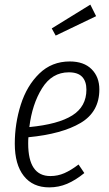

<svg xmlns="http://www.w3.org/2000/svg" viewBox="-20 -800 471 831"><path d="M103 -206Q102 -197 102 -179Q102 -38 198 -38Q230 -38 258.5 -50.5Q287 -63 320 -88L345 -51Q307 -20 270.5 -4.5Q234 11 193 11Q122 11 83 -38.5Q44 -88 44 -178Q44 -265 70 -347Q96 -429 150 -481.5Q204 -534 282 -534Q343 -534 376.5 -500.5Q410 -467 410 -413Q410 -316 329 -268Q248 -220 103 -206ZM107 -250Q232 -262 293 -300.5Q354 -339 354 -412Q354 -448 335.5 -467.5Q317 -487 278 -487Q205 -487 162 -418Q119 -349 107 -250ZM371 -780 396 -730 221 -646 204 -677Z"/></svg>

Font: Fira Sans Extra Condensed Light
Style: Italic
Weight: 300
Width: 3
Italic angle: -8°
Designer: Carrois Corporate & Edenspiekermann AG
Foundry: Carrois Corporate GbR & Edenspiekermann AG
Version: Version 4.203